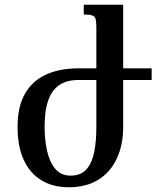

<svg xmlns="http://www.w3.org/2000/svg" viewBox="-20 -780 664 809"><path d="M386 -492V-664Q386 -688 383 -699.5Q380 -711 368.5 -715Q357 -719 333 -719V-760H499V-245Q499 -169 472 -111.5Q445 -54 394 -22.5Q343 9 270 9Q202 9 153.5 -21Q105 -51 79.5 -107.5Q54 -164 54 -245Q54 -329 84 -383Q114 -437 170 -464Q226 -491 305 -492ZM309 -443Q276 -443 250 -432.5Q224 -422 205.5 -399Q187 -376 177.5 -338Q168 -300 168 -245Q168 -191 178.5 -144Q189 -97 213 -68.5Q237 -40 277 -40Q322 -40 345.5 -68Q369 -96 377.5 -142Q386 -188 386 -244V-443ZM490 -492H619V-443H490Z"/></svg>

Font: Noto Serif Armenian Medium
Style: Regular
Weight: 500
Version: Version 2.007